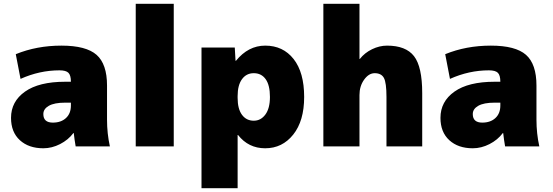

<svg xmlns="http://www.w3.org/2000/svg" viewBox="-20 -770 2910 1010"><path d="M323 -340H353Q353 -374 340 -387Q327 -400 293 -400Q188 -400 88 -355L63 -485Q173 -530 303 -530Q433 -530 488 -481.5Q543 -433 543 -320V-140Q543 -68 558 0H378Q372 -34 368 -70H366Q339 -34 296 -12Q253 10 208 10Q131 10 84.5 -32.5Q38 -75 38 -150Q38 -236 111.5 -288Q185 -340 323 -340ZM208 -170Q208 -125 258 -125Q301 -125 327 -149Q353 -173 353 -215V-230H323Q266 -230 237 -213.5Q208 -197 208 -170Z M694 0V-750H894V0Z M1215 -520 1219 -450H1221Q1286 -530 1375 -530Q1469 -530 1524.5 -459.5Q1580 -389 1580 -260Q1580 -134 1522.5 -62Q1465 10 1375 10Q1287 10 1232 -60H1230V220H1040V-520ZM1400 -260Q1400 -322 1377.5 -353.5Q1355 -385 1315 -385Q1276 -385 1253 -353.5Q1230 -322 1230 -265V-255Q1230 -197 1253 -166Q1276 -135 1315 -135Q1352 -135 1376 -167.5Q1400 -200 1400 -260Z M2201 -280V0H2013V-260Q2013 -335 1999.5 -360Q1986 -385 1951 -385Q1920 -385 1895.5 -351Q1871 -317 1871 -270V0H1681V-750H1871V-460H1873Q1898 -492 1937 -511Q1976 -530 2016 -530Q2115 -530 2158 -474.5Q2201 -419 2201 -280Z M2582 -340H2612Q2612 -374 2599 -387Q2586 -400 2552 -400Q2447 -400 2347 -355L2322 -485Q2432 -530 2562 -530Q2692 -530 2747 -481.5Q2802 -433 2802 -320V-140Q2802 -68 2817 0H2637Q2631 -34 2627 -70H2625Q2598 -34 2555 -12Q2512 10 2467 10Q2390 10 2343.5 -32.5Q2297 -75 2297 -150Q2297 -236 2370.5 -288Q2444 -340 2582 -340ZM2467 -170Q2467 -125 2517 -125Q2560 -125 2586 -149Q2612 -173 2612 -215V-230H2582Q2525 -230 2496 -213.5Q2467 -197 2467 -170Z"/></svg>

Font: Mplus 1p Black
Style: Regular
Weight: 900
Version: Version 1.061